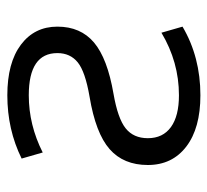

<svg xmlns="http://www.w3.org/2000/svg" viewBox="-42 -528 580 537"><g transform="rotate(-90 248.5 -260.0)"><path d="M250 -530Q341 -530 391.5 -492Q442 -454 442 -390Q442 -325 397.5 -287.5Q353 -250 254 -233Q185 -221 157.5 -199Q130 -177 130 -137Q130 -95 161 -72.5Q192 -50 250 -50Q343 -50 425 -99L442 -40Q357 10 250 10Q158 10 106.5 -29.5Q55 -69 55 -137Q55 -205 99.5 -244Q144 -283 246 -300Q316 -312 342 -333Q368 -354 368 -390Q368 -470 250 -470Q167 -470 90 -431L73 -490Q154 -530 250 -530Z"/></g></svg>

Font: Mplus 1p
Style: Regular
Weight: 400
Version: Version 1.061